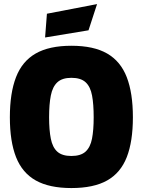

<svg xmlns="http://www.w3.org/2000/svg" viewBox="-20 -912 702 944"><path d="M331 12.6Q222.3 12.6 155.8 -24.8Q89.4 -62.1 58.9 -139.4Q28.5 -216.6 28.5 -335.4Q28.5 -454.3 58.7 -532.4Q88.8 -610.6 155.3 -648.8Q221.8 -687 331 -687Q440.7 -687 506.9 -648.8Q573.1 -610.6 603.3 -532.4Q633.4 -454.3 633.4 -335.4Q633.4 -216.6 603.3 -139.4Q573.1 -62.1 506.9 -24.8Q440.7 12.6 331 12.6ZM331 -145.1Q377 -145.1 400.6 -166.5Q424.2 -188 432.4 -230.2Q440.6 -272.4 440.6 -335.4Q440.6 -399.5 432.6 -442.4Q424.7 -485.3 401.2 -507.3Q377.6 -529.4 331 -529.4Q285.5 -529.4 261.9 -507.3Q238.3 -485.3 229.9 -442.4Q221.4 -399.5 221.4 -335.4Q221.4 -272.4 229.9 -229.9Q238.3 -187.4 261.9 -166.2Q285.5 -145.1 331 -145.1ZM201.7 -727.7 210.7 -844.5 457.2 -891.9 415.2 -763Z"/></svg>

Font: Titillium Web SemiBold
Style: Regular
Weight: 600
Designer: Mohamed Gaber, Accademia di Belle Arti di Urbino
Foundry: Kief Type Foundry, Accademia di Belle Arti di Urbino
Version: Version 3.000; ttfautohint (v1.8.4)